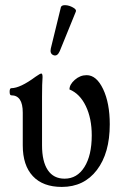

<svg xmlns="http://www.w3.org/2000/svg" viewBox="-20 -718 475 749"><path d="M212.9 -518.1Q203.6 -497.1 188.7 -502.7Q173.8 -508.3 178.2 -528.8L217.8 -690.9Q221.7 -698.7 236.1 -697.8Q250.5 -696.8 264.9 -688.7Q279.3 -680.7 275.9 -672.9ZM221.2 11.2Q147.5 11.2 108.2 -30.8Q68.8 -72.8 68.8 -150.9V-278.8Q68.8 -346.2 23.9 -346.2Q17.6 -346.2 17.6 -360.1Q17.6 -374 23.9 -374Q58.6 -374 119.1 -418.9Q136.7 -431.2 141.1 -431.2Q146 -431.2 146 -417Q144 -393.1 144 -341.8V-150.9Q144 -87.9 166.5 -54.4Q189 -21 231.9 -21Q280.8 -21 309.3 -66.4Q337.9 -111.8 337.9 -189.9Q337.9 -256.3 314.7 -304.4Q291.5 -352.5 251 -369.1Q251 -388.2 271.7 -406.5Q292.5 -424.8 317.9 -424.8Q356.4 -424.8 382.3 -370.4Q408.2 -315.9 408.2 -232.9Q408.2 -120.6 357.9 -54.7Q307.6 11.2 221.2 11.2Z"/></svg>

Font: Junicode SmCond
Style: Regular
Weight: 400
Width: 4
Designer: Peter S. Baker
Version: Version 2.206